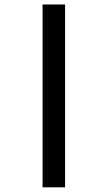

<svg xmlns="http://www.w3.org/2000/svg" viewBox="-20 -655 469 841"><path d="M265.1 165.5H166.5V-635.3H265.1Z"/></svg>

Font: Bakudai
Style: Medium
Weight: 500
Version: Version 1.48